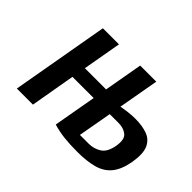

<svg xmlns="http://www.w3.org/2000/svg" viewBox="-103 -709 928 928"><g transform="rotate(45 361.0 -245.0)"><path d="M488 10Q436 10 396.5 5.5Q357 1 321 -10L360 -230H215L175 0H65L153 -500H263L228 -302H373L408 -500H518L481 -292Q502 -296 526 -299Q550 -302 573 -302Q622 -302 656.5 -289Q691 -276 706 -242Q721 -208 710 -143Q699 -82 671.5 -48.5Q644 -15 598 -2.5Q552 10 488 10ZM439 -57H499Q534 -57 562.5 -75Q591 -93 600 -143Q609 -194 587 -212Q565 -230 530 -230H470Z"/></g></svg>

Font: Cuprum SemiBold
Style: Italic
Weight: 600
Italic angle: -10°
Version: Version 3.000